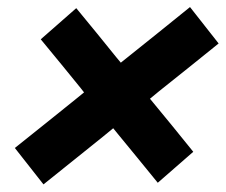

<svg xmlns="http://www.w3.org/2000/svg" viewBox="-20 -568 624 530"><path d="M100 -59 21 -159.5 108.5 -229.5Q150.5 -263 187.5 -293L212 -313L203 -324.5Q178 -355 150.5 -389Q122.5 -422.5 92.5 -459.5L190.5 -545.5Q220.5 -509 248.8 -474.5Q277 -440 301 -410L313.5 -395L341 -417Q377 -446 419 -479.5Q460.5 -513 504.5 -548.5L583.5 -448Q539 -412 497.2 -378.5Q455.5 -345 419.5 -316.5L394 -295.5L403 -284.5Q428 -254 456 -220Q483.5 -185.5 513.5 -149L415.5 -63.5Q385.5 -100 358 -134Q330.5 -167.5 305.5 -198L292.5 -214L264.5 -191Q227 -161 185.8 -127.8Q144.5 -94.5 100 -59Z"/></svg>

Font: Heraclito
Style: Bold Italic
Weight: 700
Italic angle: -12°
Designer: Kostas Bartsokas (font) & Cristiano Sobral (main changes)
Foundry: Kostas Bartsokas (font) & Cristiano Sobral (main changes)
Version: Version 1.00;July 8, 2020;FontCreator 13.0.0.2655 64-bit